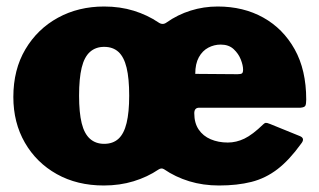

<svg xmlns="http://www.w3.org/2000/svg" viewBox="-20 -560 980 590"><path d="M299 10Q217 10 154.5 -25Q92 -60 56.5 -121.5Q21 -183 21 -262Q21 -346 58 -408.5Q95 -471 158 -505.5Q221 -540 300 -540Q349 -540 391 -527Q433 -514 467 -491Q480 -482 492 -491Q526 -515 566 -527.5Q606 -540 649 -540Q728 -540 789 -506Q850 -472 885.5 -408.5Q921 -345 921 -254Q921 -241 918.5 -235.5Q916 -230 903 -229H592Q577 -229 577 -212Q577 -182 590.5 -162Q604 -142 627.5 -132Q651 -122 680 -122Q706 -122 731 -134Q756 -146 789 -178Q793 -182 796.5 -182.5Q800 -183 810 -179L901 -142Q919 -135 905 -118Q869 -68 832.5 -40Q796 -12 752.5 -1Q709 10 653 10Q604 10 561.5 -3Q519 -16 484 -40Q476 -45 467 -39Q433 -16 390.5 -3Q348 10 299 10ZM300 -118Q327 -118 344 -133.5Q361 -149 369 -182Q377 -215 377 -266Q377 -319 369 -352Q361 -385 344 -400.5Q327 -416 300 -416Q274 -416 256.5 -400.5Q239 -385 231 -352Q223 -319 223 -266Q223 -214 231 -181.5Q239 -149 256.5 -133.5Q274 -118 300 -118ZM658 -423Q638 -423 620 -413.5Q602 -404 591 -384Q580 -364 580 -333L710 -332Q720 -332 723.5 -334.5Q727 -337 727 -346Q727 -359 720 -377Q713 -395 698 -409Q683 -423 658 -423Z"/></svg>

Font: Libre Franklin Black
Style: Regular
Weight: 900
Designer: Pablo Impallari, Rodrigo Fuenzalida, Nhung Nguyen
Foundry: Impallari Type
Version: Version 3.000